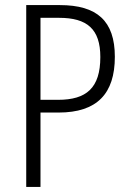

<svg xmlns="http://www.w3.org/2000/svg" viewBox="-20 -734 510 754"><path d="M215 -714H83V0H139V-292H210C361 -292 431 -366 431 -511C431 -652 361 -714 215 -714ZM212 -664C322 -664 374 -620 374 -510C374 -388 319 -342 208 -342H139V-664Z"/></svg>

Font: Noto Sans Thai Looped Condensed Light
Style: Regular
Weight: 300
Width: 3
Designer: Sasikarn Vongin, Ben Mitchell
Foundry: The Fontpad Ltd
Version: Version 1.001